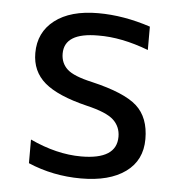

<svg xmlns="http://www.w3.org/2000/svg" viewBox="-45 -577 586 632"><g transform="rotate(5 248.5 -261.5)"><path d="M427.7 -505.9V-428.7Q337.9 -462.9 260.7 -461.9Q149.4 -461.9 149.4 -392.6Q149.4 -361.3 170.9 -341.3Q192.4 -321.3 253.9 -307.6Q362.3 -282.2 403.8 -244.6Q445.3 -207 445.3 -135.7Q445.3 -65.4 392.1 -26.9Q338.9 11.7 245.1 11.7Q152.3 11.7 70.3 -23.4V-101.6Q158.2 -60.5 239.3 -60.5Q356.4 -60.5 356.4 -135.7Q356.4 -168.9 333 -190.9Q309.6 -212.9 243.2 -228.5Q146.5 -252 103 -289.1Q59.6 -326.2 59.6 -386.7Q59.6 -455.1 111.3 -495.1Q163.1 -535.2 254.9 -535.2Q338.9 -535.2 427.7 -505.9Z"/></g></svg>

Font: irohakakuC Regular
Style: Regular
Weight: 400
Designer: [Source Han Sans]
Ryoko NISHIZUKA Ë•øÂ°öÊ∂ºÂ≠ê (kana & ideographs); Paul D. Hunt (Latin, Greek & Cyrillic); Wenlong ZHAN
Version: Version 1.001.20160904